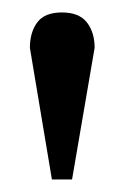

<svg xmlns="http://www.w3.org/2000/svg" viewBox="-20 -682 198 307"><path d="M131.3 -605.5 95.2 -395H63L27.8 -605.5Q27.8 -630.4 39.6 -646.2Q51.3 -662.1 79.1 -662.1Q106.4 -662.1 118.9 -646.2Q131.3 -630.4 131.3 -605.5Z"/></svg>

Font: Annapurna SIL
Style: Bold
Weight: 700
Designer: Peter Martin, Annie Olsen
Foundry: SIL International
Version: Version 2.000